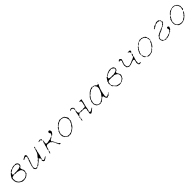

<svg xmlns="http://www.w3.org/2000/svg" viewBox="687 -2539 4642 4642"><g transform="rotate(-45 3008.5 -218.0)"><path d="M454 -435Q462 -439 464 -439.5Q466 -440 472 -433.5Q478 -427 485 -427Q492 -427 501 -421Q508 -416 515.5 -407Q523 -398 524 -393Q525 -388 529 -384.5Q533 -381 534 -361Q534 -344 532.5 -338Q531 -332 522 -318Q516 -308 507 -303Q486 -291 483 -281Q478 -263 485 -251Q489 -241 493 -222Q494 -218 499 -212Q504 -206 504 -201.5Q504 -197 509 -193L513 -188V-171Q512 -140 507 -134.5Q502 -129 501 -111Q501 -100 500.5 -95Q500 -90 499 -87Q499 -78 489 -78Q480 -78 480 -71Q480 -68 468.5 -57.5Q457 -47 452 -45Q446 -43 437 -35Q417 -17 395 -17Q387 -17 382.5 -15.5Q378 -14 372.5 -14Q367 -14 363 -12Q359 -10 333 -7Q324 -6 321 -9Q316 -15 308 -10Q304 -7 297.5 -9Q291 -11 288 -14Q281 -21 269 -22Q260 -23 255.5 -29.5Q251 -36 244 -38Q239 -40 230 -45.5Q221 -51 221 -53Q221 -54 215.5 -56.5Q210 -59 206.5 -65.5Q203 -72 199.5 -74.5Q196 -77 194 -81.5Q192 -86 186 -90Q180 -94 179 -99Q178 -104 173 -109.5Q168 -115 168 -122.5Q168 -130 165 -133.5Q162 -137 158.5 -147.5Q155 -158 157 -164.5Q159 -171 157 -176Q155 -181 155 -186Q155 -191 152.5 -196Q150 -201 153.5 -206Q157 -211 156 -230V-249L161 -256Q166 -263 166 -265Q166 -268 170 -276Q174 -284 176 -286Q179 -288 185.5 -301Q192 -314 203 -325.5Q214 -337 218 -339.5Q222 -342 229 -353Q236 -363 240.5 -365Q245 -367 253 -364Q255 -363 255.5 -363.5Q256 -364 255 -366Q253 -369 258 -379Q265 -393 278 -395Q286 -395 291 -401Q300 -410 320 -409L330 -408L334 -415Q338 -421 340.5 -421Q343 -421 352.5 -425Q362 -429 367.5 -427Q373 -425 378.5 -430.5Q384 -436 397 -436Q428 -437 435 -433Q442 -428 454 -435ZM302 -382Q296 -372 283 -370Q276 -369 269.5 -365Q263 -361 260.5 -361Q258 -361 258 -359Q258 -357 251.5 -350.5Q245 -344 246 -337Q247 -330 240 -316Q233 -302 234 -300Q235 -298 246.5 -292.5Q258 -287 275 -286Q292 -285 297 -288Q301 -290 308 -290.5Q315 -291 360 -290Q386 -290 394 -293Q406 -298 415 -294Q419 -293 429.5 -294.5Q440 -296 444 -298Q447 -300 455 -301.5Q463 -303 468 -307Q473 -311 478 -312Q494 -315 497 -317Q506 -322 509 -340Q511 -349 510.5 -363Q510 -377 508 -382Q506 -387 501 -389.5Q496 -392 488 -399Q472 -413 467 -410Q466 -409 460 -413Q454 -417 443.5 -418Q433 -419 429 -420Q425 -421 420.5 -418Q416 -415 408 -417Q400 -419 393.5 -415Q387 -411 378 -412Q369 -413 362.5 -408.5Q356 -404 343 -403.5Q330 -403 326.5 -399.5Q323 -396 314.5 -392Q306 -388 302 -382ZM353 -278Q352 -280 350 -280Q349 -280 348 -278Q347 -276 349 -275Q350 -273 352 -274.5Q354 -276 353 -278ZM287 -271Q282 -276 275 -276Q268 -276 262.5 -273.5Q257 -271 251.5 -272Q246 -273 236 -268.5Q226 -264 220 -264Q209 -264 200.5 -261.5Q192 -259 192 -255Q192 -253 187.5 -247.5Q183 -242 182.5 -239Q182 -236 178 -228Q171 -214 176 -201Q182 -187 177 -174Q174 -168 177.5 -161Q181 -154 181 -150.5Q181 -147 184 -140Q187 -133 189 -124.5Q191 -116 200.5 -104Q210 -92 212 -87Q214 -82 219.5 -77.5Q225 -73 237 -63Q261 -45 267 -45Q272 -45 275 -42Q283 -35 323 -33Q338 -32 346.5 -30Q355 -28 358.5 -30Q362 -32 366.5 -30.5Q371 -29 384.5 -33.5Q398 -38 401.5 -38Q405 -38 420.5 -46Q436 -54 443.5 -62.5Q451 -71 457 -73Q462 -75 467 -79.5Q472 -84 472 -87Q472 -90 475 -94Q478 -98 478.5 -102Q479 -106 486 -111Q492 -116 493 -118Q494 -120 492 -124Q486 -137 491 -147Q494 -153 492 -157Q490 -161 489 -176Q488 -185 487 -189.5Q486 -194 484 -197.5Q482 -201 477 -207Q470 -214 470 -218Q470 -222 464.5 -226Q459 -230 459 -233Q459 -239 442 -242Q433 -243 429 -247Q425 -251 418.5 -251.5Q412 -252 402.5 -255.5Q393 -259 381 -260Q369 -261 365.5 -265Q362 -269 358 -267Q355 -266 339 -266Q323 -266 321 -267Q319 -268 310 -266Q296 -262 287 -271Z M1004 -41Q1007 -27 1011 -23.5Q1015 -20 1027 -18Q1038 -17 1041.5 -21Q1045 -25 1050.5 -25Q1056 -25 1062.5 -31.5Q1069 -38 1074 -39Q1079 -40 1082.5 -44.5Q1086 -49 1089 -49.5Q1092 -50 1095 -52Q1100 -56 1107 -53Q1114 -50 1113 -45Q1112 -41 1109.5 -41Q1107 -41 1097.5 -36Q1088 -31 1082 -23Q1076 -15 1071 -12Q1066 -9 1061 -12Q1057 -16 1055 -15Q1053 -14 1054 -10Q1058 -1 1045 4Q1039 7 1034 9.5Q1029 12 1024 9Q1019 6 1007 4Q999 2 997 0.5Q995 -1 991 -8Q978 -33 981 -41Q982 -44 981 -49.5Q980 -55 983.5 -58.5Q987 -62 988 -62Q989 -62 995.5 -56.5Q1002 -51 1004 -41ZM1070 -318Q1067 -294 1061 -287Q1055 -281 1055 -265Q1054 -237 1050 -232Q1043 -223 1038 -176Q1037 -162 1033 -156.5Q1029 -151 1025.5 -138Q1022 -125 1018 -115Q1014 -105 1014 -102Q1014 -99 1012.5 -95.5Q1011 -92 1009 -83Q1008 -74 1005 -70.5Q1002 -67 997 -67Q991 -68 989.5 -72.5Q988 -77 992 -82Q997 -88 993 -92Q990 -95 987.5 -104Q985 -113 978 -116Q967 -122 963 -131Q960 -137 958.5 -137Q957 -137 955 -131Q953 -125 947 -120.5Q941 -116 937 -108Q929 -94 924 -94Q920 -94 919 -91Q918 -88 914.5 -86Q911 -84 899 -73Q891 -65 888 -63Q885 -61 879 -61L869 -60L870 -54Q870 -48 863.5 -40.5Q857 -33 850 -32Q843 -30 839 -26Q826 -10 818 -11Q812 -11 807.5 -9Q803 -7 800 -9Q796 -12 797 -16.5Q798 -21 804 -21Q813 -21 813 -28Q813 -32 815.5 -35Q818 -38 821 -38Q836 -38 844 -51Q849 -59 859 -61Q864 -62 864 -65Q864 -68 868.5 -71.5Q873 -75 877 -75Q882 -75 888 -79.5Q894 -84 895 -89Q896 -95 897 -99.5Q898 -104 904.5 -108.5Q911 -113 919.5 -121Q928 -129 931.5 -129Q935 -129 938.5 -132Q942 -135 942 -137Q942 -140 947 -145.5Q952 -151 952 -155.5Q952 -160 959.5 -167.5Q967 -175 970.5 -181Q974 -187 979 -190.5Q984 -194 986 -198.5Q988 -203 995 -208Q1002 -213 1007.5 -223.5Q1013 -234 1017 -238.5Q1021 -243 1021 -249Q1021 -261 1029 -261Q1036 -261 1034 -271Q1033 -278 1035.5 -281.5Q1038 -285 1039 -291Q1040 -297 1045 -307Q1050 -317 1050 -324Q1050 -331 1055.5 -338Q1061 -345 1064 -350Q1067 -355 1068 -355Q1069 -355 1072 -348.5Q1075 -342 1073.5 -337Q1072 -332 1070 -318ZM1089 -403Q1092 -402 1089.5 -395Q1087 -388 1086 -377.5Q1085 -367 1083 -363.5Q1081 -360 1082 -359L1075 -357Q1068 -357 1066 -359.5Q1064 -362 1064 -370Q1064 -378 1068.5 -387.5Q1073 -397 1073 -400Q1073 -403 1074.5 -404Q1076 -405 1081.5 -404.5Q1087 -404 1089 -403ZM773 -419Q779 -424 785 -417Q788 -414 794.5 -409.5Q801 -405 802 -399Q803 -393 806 -387Q812 -376 807 -371Q804 -368 802 -352.5Q800 -337 797.5 -326.5Q795 -316 794 -308.5Q793 -301 787 -292Q777 -277 779 -263Q779 -256 775 -250Q771 -244 767 -230Q763 -216 759.5 -211.5Q756 -207 754.5 -199Q753 -191 750 -187Q747 -183 747.5 -175Q748 -167 743.5 -161.5Q739 -156 739 -154Q739 -152 735 -148.5Q731 -145 731 -134.5Q731 -124 729 -120.5Q727 -117 726 -108Q725 -99 721 -94Q717 -88 720 -79Q722 -73 718 -62Q716 -59 721.5 -52Q727 -45 730.5 -33.5Q734 -22 742 -17Q756 -8 770 -15Q780 -20 785 -11Q788 -4 786.5 0.5Q785 5 779 5Q775 5 770 8.5Q765 12 755 9Q729 2 716 -9Q714 -11 710 -23Q706 -35 702.5 -37Q699 -39 697.5 -45Q696 -51 700 -68.5Q704 -86 708 -90Q713 -96 708 -106Q707 -108 708.5 -112.5Q710 -117 710 -123Q710 -137 719 -143Q723 -147 722 -150Q718 -157 723 -161Q726 -164 726 -172Q726 -180 730 -185Q734 -190 733 -194Q731 -203 739 -213Q744 -219 743 -223.5Q742 -228 745.5 -232.5Q749 -237 749 -245Q749 -253 752.5 -262Q756 -271 761 -272.5Q766 -274 766 -277.5Q766 -281 768.5 -285Q771 -289 771 -298Q771 -321 779 -326Q788 -330 786 -340Q784 -346 785 -348Q786 -350 783.5 -356Q781 -362 781 -369Q781 -376 778 -378.5Q775 -381 770 -379Q765 -377 758 -381Q749 -385 741 -381Q735 -377 731 -377Q727 -377 721 -370.5Q715 -364 712 -365Q709 -366 706 -362Q704 -359 695.5 -356Q687 -353 683 -354Q677 -356 684 -370Q687 -377 689 -379Q691 -381 697 -383Q706 -386 708.5 -388Q711 -390 714 -390Q717 -390 719 -394Q721 -395 724.5 -397.5Q728 -400 732 -402.5Q736 -405 740.5 -407Q745 -409 747 -409Q769 -415 773 -419Z M1252 -77Q1254 -83 1255.5 -84.5Q1257 -86 1260 -86Q1268 -86 1270.5 -77.5Q1273 -69 1267 -64Q1257 -54 1257 -44Q1257 -40 1255.5 -36.5Q1254 -33 1253 -28Q1251 -19 1242 -22Q1234 -25 1237 -37Q1238 -44 1240 -46Q1248 -59 1248 -65Q1248 -68 1252 -77ZM1335 -371Q1341 -378 1344 -372Q1347 -362 1341 -349Q1337 -340 1339 -334Q1344 -323 1338 -314Q1335 -308 1335 -288Q1334 -271 1336 -265Q1338 -259 1345 -256Q1350 -255 1354 -251Q1358 -247 1360.5 -249Q1363 -251 1369 -249Q1375 -247 1380.5 -249Q1386 -251 1391.5 -251Q1397 -251 1404 -254.5Q1411 -258 1420 -256Q1433 -255 1446 -264Q1451 -267 1461.5 -266Q1472 -265 1478 -263Q1483 -262 1485 -263Q1487 -264 1493 -270Q1502 -279 1508.5 -278Q1515 -277 1522 -283Q1533 -292 1537 -293Q1541 -294 1545 -289Q1546 -287 1545.5 -283.5Q1545 -280 1541.5 -276.5Q1538 -273 1534 -271Q1527 -267 1523 -262Q1519 -257 1511 -256Q1503 -255 1500.5 -253Q1498 -251 1494 -250Q1489 -248 1480 -231Q1478 -225 1473 -223Q1469 -221 1468.5 -218.5Q1468 -216 1471 -207Q1472 -203 1473 -201Q1474 -199 1475 -198Q1476 -197 1480 -197Q1486 -195 1493 -183.5Q1500 -172 1500 -168Q1500 -161 1508 -157Q1511 -155 1512 -146Q1514 -132 1520 -126Q1523 -124 1524 -118.5Q1525 -113 1529.5 -107Q1534 -101 1534 -99Q1534 -97 1541 -90Q1548 -83 1548 -76.5Q1548 -70 1552 -63Q1555 -57 1560.5 -51.5Q1566 -46 1569 -46Q1572 -46 1578 -41.5Q1584 -37 1586 -33Q1588 -27 1590.5 -25Q1593 -23 1594 -17.5Q1595 -12 1593 -11Q1591 -10 1581.5 -9Q1572 -8 1563 -13Q1549 -22 1543 -45Q1540 -55 1537 -58Q1534 -61 1529 -71.5Q1524 -82 1524 -85Q1524 -88 1520 -93Q1516 -98 1514 -112Q1513 -119 1509 -124.5Q1505 -130 1505 -132Q1505 -134 1498.5 -140.5Q1492 -147 1492 -150Q1492 -153 1489 -157Q1486 -161 1484.5 -166.5Q1483 -172 1473.5 -177.5Q1464 -183 1461 -184Q1458 -185 1451 -196Q1449 -200 1447.5 -201.5Q1446 -203 1443.5 -205Q1441 -207 1438.5 -208Q1436 -209 1430 -212Q1415 -218 1410 -216Q1405 -214 1400.5 -217.5Q1396 -221 1376 -220.5Q1356 -220 1350.5 -222Q1345 -224 1334 -219Q1325 -214 1316 -206.5Q1307 -199 1307 -196Q1307 -193 1300.5 -180Q1294 -167 1292 -157Q1289 -130 1272 -107Q1263 -94 1258 -99Q1257 -100 1259.5 -105.5Q1262 -111 1262 -120Q1261 -130 1268 -141Q1272 -146 1271 -154Q1270 -162 1274.5 -172.5Q1279 -183 1280.5 -184Q1282 -185 1281.5 -191.5Q1281 -198 1284 -205Q1293 -223 1291 -234Q1290 -239 1297.5 -254.5Q1305 -270 1306.5 -277.5Q1308 -285 1311 -288Q1316 -294 1312 -298Q1308 -301 1308 -303Q1308 -310 1319 -321Q1326 -330 1325 -342Q1324 -350 1328 -352Q1334 -355 1333 -362Q1332 -367 1335 -371ZM1227.5 -395Q1225 -395 1225 -396.5Q1225 -398 1227.5 -398Q1230 -398 1230 -396.5Q1230 -395 1227.5 -395ZM1589 -429Q1594 -432 1603 -432Q1612 -432 1618 -430Q1621 -428 1625 -424.5Q1629 -421 1632 -417Q1635 -413 1635 -410Q1635 -407 1639.5 -397.5Q1644 -388 1642.5 -384Q1641 -380 1642 -371.5Q1643 -363 1636.5 -356Q1630 -349 1625 -338.5Q1620 -328 1617 -326.5Q1614 -325 1611 -319Q1608 -313 1600 -308Q1592 -303 1588.5 -298Q1585 -293 1578 -293Q1571 -293 1567 -289Q1560 -283 1555 -287Q1552 -289 1555.5 -292.5Q1559 -296 1565 -299Q1579 -305 1579 -315Q1579 -318 1583 -324Q1595 -340 1596 -347.5Q1597 -355 1589 -363Q1583 -369 1577.5 -379Q1572 -389 1572 -395Q1572 -412 1581 -422Q1584 -426 1589 -429ZM1295 -435Q1302 -435 1310 -427Q1314 -422 1322 -421Q1335 -419 1339 -408Q1341 -402 1336.5 -393.5Q1332 -385 1329 -385Q1322 -382 1317 -393Q1315 -398 1310.5 -400.5Q1306 -403 1303 -409Q1298 -421 1293 -415Q1290 -413 1279.5 -410Q1269 -407 1264 -408Q1260 -408 1251 -408Q1244 -409 1241.5 -410.5Q1239 -412 1240 -415Q1240 -418 1250 -421.5Q1260 -425 1263 -427.5Q1266 -430 1271 -428Q1276 -426 1284.5 -430.5Q1293 -435 1295 -435Z M1982 -436Q1993 -440 1997 -434Q2000 -430 2010 -430Q2020 -430 2025 -432.5Q2030 -435 2037 -431Q2044 -427 2049.5 -427Q2055 -427 2064 -424.5Q2073 -422 2076 -422Q2079 -422 2081 -416Q2084 -410 2085.5 -410Q2087 -410 2098 -412Q2103 -413 2109 -407Q2115 -401 2116.5 -395Q2118 -389 2123 -385Q2125 -384 2127 -381.5Q2129 -379 2130.5 -376.5Q2132 -374 2133 -371.5Q2134 -369 2134 -368Q2134 -366 2141.5 -359Q2149 -352 2150.5 -346.5Q2152 -341 2154 -339Q2156 -337 2157 -332Q2158 -327 2161.5 -321Q2165 -315 2162.5 -306.5Q2160 -298 2160 -293Q2160 -279 2157 -273Q2155 -269 2156 -258Q2158 -223 2154 -221Q2147 -216 2147 -208Q2147 -200 2132 -183Q2128 -178 2122.5 -167Q2117 -156 2112.5 -153Q2108 -150 2108 -144Q2108 -133 2094 -118Q2084 -108 2084 -105Q2084 -102 2076.5 -94.5Q2069 -87 2062 -82Q2056 -78 2053.5 -74Q2051 -70 2045.5 -68.5Q2040 -67 2040 -66Q2039 -62 2034.5 -58Q2030 -54 2028 -54Q2021 -54 2014 -44Q2012 -39 2005 -35Q1999 -31 1995 -28Q1991 -25 1983 -25Q1973 -25 1968 -17Q1966 -14 1958 -13Q1943 -11 1941 -3Q1940 -1 1933 3Q1926 7 1922 7Q1918 7 1913 2Q1909 -2 1907 -2.5Q1905 -3 1896 1Q1890 3 1880 2.5Q1870 2 1865 -1Q1861 -3 1853.5 0Q1846 3 1843 3Q1833 3 1831 -3Q1830 -5 1828 -13Q1827 -17 1826 -19Q1825 -21 1823 -21.5Q1821 -22 1817 -22Q1807 -22 1798 -32Q1791 -38 1788 -38Q1783 -38 1772 -50Q1761 -62 1761 -68Q1761 -70 1759 -75Q1757 -80 1755 -84.5Q1753 -89 1751.5 -90Q1750 -91 1748 -94.5Q1746 -98 1744.5 -102.5Q1743 -107 1743 -109Q1743 -114 1741 -119Q1738 -125 1739 -150.5Q1740 -176 1743 -189Q1746 -202 1747.5 -211.5Q1749 -221 1754.5 -226Q1760 -231 1759 -238Q1758 -242 1759.5 -248Q1761 -254 1764.5 -258Q1768 -262 1771 -262Q1773 -262 1775 -263.5Q1777 -265 1779 -267Q1781 -269 1782.5 -272Q1784 -275 1785 -277Q1791 -300 1798 -307Q1804 -312 1804 -315Q1804 -318 1809.5 -323.5Q1815 -329 1820 -335Q1831 -349 1838 -343Q1841 -341 1841.5 -335Q1842 -329 1836.5 -323Q1831 -317 1828 -310.5Q1825 -304 1814.5 -296.5Q1804 -289 1804 -285Q1804 -278 1793 -276Q1787 -275 1786 -273.5Q1785 -272 1787 -267Q1790 -262 1790 -258Q1790 -253 1785 -244Q1780 -235 1775 -231Q1770 -228 1769.5 -226Q1769 -224 1770 -218Q1771 -209 1767 -205Q1753 -190 1759 -165Q1761 -153 1759.5 -147.5Q1758 -142 1763.5 -132.5Q1769 -123 1768.5 -112Q1768 -101 1770.5 -90Q1773 -79 1780 -72.5Q1787 -66 1787 -63Q1787 -62 1789 -58.5Q1791 -55 1794.5 -51.5Q1798 -48 1801 -46Q1807 -43 1815 -39Q1823 -35 1830 -28L1837 -22L1850 -23Q1863 -24 1872.5 -19Q1882 -14 1889 -15.5Q1896 -17 1906 -17Q1916 -17 1920.5 -21Q1925 -25 1934.5 -25Q1944 -25 1953.5 -28.5Q1963 -32 1968.5 -33.5Q1974 -35 1978 -39Q1982 -43 1983.5 -43Q1985 -43 1991.5 -49.5Q1998 -56 2001.5 -56Q2005 -56 2010 -61Q2015 -66 2019 -68Q2034 -74 2041 -84Q2045 -89 2050 -92.5Q2055 -96 2055 -99.5Q2055 -103 2061 -112.5Q2067 -122 2072.5 -127Q2078 -132 2080 -139Q2082 -146 2087.5 -150Q2093 -154 2101 -161Q2109 -168 2108 -173Q2107 -178 2113 -191Q2118 -202 2120.5 -205.5Q2123 -209 2127 -210Q2134 -211 2134 -232Q2135 -241 2138 -245.5Q2141 -250 2139 -254Q2136 -260 2142 -267Q2152 -277 2140 -288Q2133 -294 2134.5 -302Q2136 -310 2134 -314Q2130 -321 2126 -340Q2124 -347 2121 -350Q2114 -355 2111 -370Q2109 -374 2104 -378.5Q2099 -383 2098 -386Q2097 -389 2090.5 -390.5Q2084 -392 2081 -396Q2077 -401 2062 -406.5Q2047 -412 2031 -414Q2021 -415 2015 -417.5Q2009 -420 1999 -416.5Q1989 -413 1976.5 -412Q1964 -411 1960 -407Q1952 -400 1942 -403L1935 -405L1928 -397Q1920 -389 1916 -388Q1912 -387 1907 -382Q1902 -377 1899 -377Q1895 -377 1885.5 -371.5Q1876 -366 1875 -363Q1873 -359 1866.5 -356.5Q1860 -354 1861 -350Q1862 -347 1860 -342Q1858 -337 1854 -336Q1851 -335 1847 -338Q1843 -341 1845.5 -345.5Q1848 -350 1852 -352Q1857 -354 1853 -361Q1850 -366 1853.5 -370Q1857 -374 1864 -376Q1877 -379 1881 -390Q1883 -395 1889 -397.5Q1895 -400 1903.5 -406Q1912 -412 1922 -412Q1929 -411 1930.5 -412Q1932 -413 1934 -416Q1938 -426 1954 -429Q1963 -430 1982 -436Z M2357 -99Q2364 -105 2369 -99Q2372 -96 2371 -91Q2367 -75 2363 -43Q2362 -36 2356 -32.5Q2350 -29 2348 -31Q2345 -34 2347 -58Q2348 -74 2352 -79.5Q2356 -85 2355 -87Q2349 -92 2357 -99ZM2362 -144Q2367 -150 2377 -141Q2384 -135 2382 -130Q2380 -125 2374 -120Q2368 -115 2363.5 -115Q2359 -115 2358 -118Q2355 -123 2356.5 -131Q2358 -139 2362 -144ZM2407 -321Q2415 -329 2415 -325Q2415 -324 2416 -307.5Q2417 -291 2414 -289Q2409 -284 2412 -263Q2415 -242 2421 -235Q2424 -231 2437 -225Q2450 -219 2451 -217.5Q2452 -216 2450 -211Q2447 -198 2433 -203Q2423 -206 2423 -201Q2423 -198 2416.5 -193.5Q2410 -189 2404 -187Q2390 -183 2390 -173Q2390 -157 2384 -154Q2381 -153 2376 -155.5Q2371 -158 2369.5 -161Q2368 -164 2369.5 -172Q2371 -180 2374 -184Q2376 -187 2375.5 -197.5Q2375 -208 2379 -214Q2388 -227 2383 -235Q2382 -236 2384 -241.5Q2386 -247 2385 -254.5Q2384 -262 2387.5 -267.5Q2391 -273 2391 -280Q2391 -287 2394 -291Q2399 -298 2396 -307Q2394 -311 2398 -314Q2402 -317 2407 -321ZM2694 -410Q2703 -412 2704.5 -402Q2706 -392 2696 -380Q2692 -376 2691 -360Q2689 -323 2679 -304Q2676 -298 2676 -292.5Q2676 -287 2672 -282.5Q2668 -278 2670 -273.5Q2672 -269 2669.5 -261Q2667 -253 2665.5 -248Q2664 -243 2660 -237.5Q2656 -232 2657.5 -225.5Q2659 -219 2655.5 -211.5Q2652 -204 2652 -197.5Q2652 -191 2650 -189Q2648 -186 2644 -145Q2642 -127 2639 -124Q2633 -117 2633 -103Q2633 -96 2629 -91Q2625 -86 2625 -84Q2625 -82 2621 -78Q2614 -72 2620 -69Q2623 -67 2629 -57Q2634 -47 2637 -45Q2640 -43 2644.5 -46.5Q2649 -50 2656 -50Q2673 -51 2688 -67Q2692 -72 2699 -71Q2704 -70 2705.5 -71Q2707 -72 2710 -77Q2717 -88 2725 -87Q2730 -86 2732 -89Q2736 -96 2741 -91Q2746 -86 2737 -81Q2731 -77 2727.5 -71.5Q2724 -66 2719.5 -65Q2715 -64 2711 -58Q2707 -52 2702 -50Q2693 -48 2689 -40Q2686 -33 2682 -33Q2678 -33 2673 -26.5Q2668 -20 2661 -17.5Q2654 -15 2652 -12.5Q2650 -10 2645.5 -9Q2641 -8 2635 -4.5Q2629 -1 2625.5 -1Q2622 -1 2612 -11L2601 -22V-35Q2601 -49 2601 -52Q2601 -55 2605.5 -59.5Q2610 -64 2609 -71Q2608 -85 2611 -97Q2613 -108 2612.5 -119.5Q2612 -131 2615 -134Q2618 -137 2620.5 -137Q2623 -137 2624.5 -140.5Q2626 -144 2622 -151.5Q2618 -159 2620 -165Q2626 -181 2599 -194Q2590 -199 2577.5 -199Q2565 -199 2559 -201Q2553 -203 2539 -202Q2525 -201 2517 -202Q2504 -204 2479 -200Q2475 -200 2473 -200Q2471 -200 2469 -201Q2467 -202 2465.5 -204Q2464 -206 2461 -210Q2455 -218 2456 -221Q2460 -227 2474 -221L2482 -217L2493 -221Q2504 -226 2505 -226Q2510 -227 2533 -218Q2546 -213 2558 -218Q2576 -226 2582 -224Q2587 -222 2593 -222Q2599 -222 2604.5 -219.5Q2610 -217 2615 -220.5Q2620 -224 2621 -224Q2622 -224 2627.5 -227.5Q2633 -231 2637 -233.5Q2641 -236 2642.5 -241.5Q2644 -247 2646.5 -253Q2649 -259 2647 -264Q2644 -275 2649 -282Q2650 -283 2651.5 -286.5Q2653 -290 2654 -293.5Q2655 -297 2655.5 -300Q2656 -303 2656 -304Q2655 -307 2658.5 -314Q2662 -321 2662.5 -338.5Q2663 -356 2665 -360Q2670 -367 2662 -376Q2657 -382 2656 -387Q2655 -391 2654 -391.5Q2653 -392 2647 -391Q2636 -390 2630.5 -394.5Q2625 -399 2628 -405Q2633 -416 2658 -414Q2670 -413 2673.5 -414.5Q2677 -416 2677.5 -416Q2678 -416 2683 -412.5Q2688 -409 2694 -410ZM2387 -430Q2390 -427 2398.5 -423Q2407 -419 2409 -413.5Q2411 -408 2420 -399L2430 -391L2429 -381Q2428 -371 2425.5 -364.5Q2423 -358 2424 -351Q2425 -344 2421.5 -341.5Q2418 -339 2418 -334L2417 -336Q2416 -341 2410 -347Q2402 -355 2406 -369Q2408 -375 2406.5 -378Q2405 -381 2405 -388Q2405 -392 2404 -393Q2403 -394 2400 -395Q2395 -395 2388.5 -401.5Q2382 -408 2375 -409Q2368 -410 2364 -412Q2356 -416 2349 -410Q2345 -406 2337.5 -405.5Q2330 -405 2325 -400Q2317 -390 2314 -398Q2312 -403 2317 -405Q2321 -406 2321 -411Q2321 -416 2327 -419Q2333 -422 2334.5 -424.5Q2336 -427 2343 -428.5Q2350 -430 2355 -432.5Q2360 -435 2372 -434Q2384 -433 2387 -430Z M3260 -415Q3263 -423 3268 -415Q3270 -413 3268.5 -410Q3267 -407 3263 -406Q3260 -406 3259 -408.5Q3258 -411 3260 -415ZM3101 -435Q3101 -427 3099.5 -425.5Q3098 -424 3090 -424Q3084 -424 3081.5 -420.5Q3079 -417 3074 -417Q3069 -417 3055 -412.5Q3041 -408 3035 -410L3029 -411L3022 -403Q3016 -396 3005 -388.5Q2994 -381 2990 -381Q2987 -381 2982 -375.5Q2977 -370 2970 -369Q2965 -369 2964 -368Q2963 -367 2963 -363Q2963 -359 2961.5 -356Q2960 -353 2957.5 -351.5Q2955 -350 2952 -350Q2948 -350 2945 -345Q2940 -336 2927 -333Q2920 -332 2919.5 -330.5Q2919 -329 2917.5 -321Q2916 -313 2910 -308Q2904 -303 2901.5 -297.5Q2899 -292 2892.5 -287Q2886 -282 2885 -275Q2884 -268 2876.5 -261Q2869 -254 2868 -247.5Q2867 -241 2862.5 -235.5Q2858 -230 2859 -222Q2860 -214 2854 -201.5Q2848 -189 2850 -185.5Q2852 -182 2847.5 -172.5Q2843 -163 2844 -159Q2845 -155 2843 -149Q2841 -144 2841.5 -134.5Q2842 -125 2844 -121Q2847 -118 2847 -113Q2847 -101 2859 -87Q2865 -81 2864 -76.5Q2863 -72 2871 -64.5Q2879 -57 2880.5 -57Q2882 -57 2885 -52Q2888 -47 2898 -39L2907 -32L2921 -33Q2935 -34 2941.5 -31Q2948 -28 2958.5 -30Q2969 -32 2975 -30Q2981 -28 2984 -29Q2987 -30 2988 -38Q2989 -41 2995 -45Q3001 -49 3006 -50Q3022 -53 3026 -57Q3030 -60 3036 -62.5Q3042 -65 3044 -69Q3054 -83 3062 -83Q3075 -83 3079 -92Q3080 -97 3082 -104.5Q3084 -112 3090 -114Q3099 -118 3102 -131Q3104 -136 3110 -140Q3119 -147 3132 -168Q3136 -175 3140 -180Q3149 -191 3149 -204Q3149 -208 3154 -213.5Q3159 -219 3162 -226Q3165 -233 3167 -234Q3169 -235 3169 -240.5Q3169 -246 3171 -251Q3173 -256 3175.5 -265.5Q3178 -275 3183 -282.5Q3188 -290 3187 -294.5Q3186 -299 3188.5 -304Q3191 -309 3188.5 -323.5Q3186 -338 3188 -346Q3191 -361 3184 -361Q3180 -361 3178.5 -364Q3177 -367 3179 -371Q3181 -375 3174.5 -383.5Q3168 -392 3165 -393Q3163 -394 3159.5 -400Q3156 -406 3156 -411Q3156 -414 3149 -414Q3142 -414 3133.5 -418Q3125 -422 3120 -422Q3111 -422 3113 -434Q3115 -445 3121 -445Q3122 -445 3128.5 -439Q3135 -433 3141 -432Q3151 -429 3154 -423Q3156 -419 3160 -421Q3171 -425 3176 -415Q3184 -402 3193 -397Q3198 -395 3204.5 -389Q3211 -383 3219 -384.5Q3227 -386 3235 -386.5Q3243 -387 3247 -392Q3251 -397 3252.5 -396Q3254 -395 3252 -388.5Q3250 -382 3251 -380.5Q3252 -379 3249.5 -367Q3247 -355 3241 -351Q3229 -343 3227 -323Q3226 -317 3223 -314Q3220 -311 3217.5 -304Q3215 -297 3216 -294Q3217 -290 3209 -280Q3198 -264 3197 -244Q3197 -239 3193.5 -231Q3190 -223 3188.5 -217.5Q3187 -212 3184 -206.5Q3181 -201 3181 -184.5Q3181 -168 3177 -164Q3170 -157 3170 -137Q3170 -123 3167.5 -115.5Q3165 -108 3167 -103.5Q3169 -99 3165 -93Q3159 -83 3159 -69Q3159 -66 3160 -55Q3161 -47 3162 -45.5Q3163 -44 3167 -41Q3173 -38 3177 -29Q3181 -22 3183 -21.5Q3185 -21 3197 -24Q3214 -29 3224 -38Q3233 -46 3242 -46Q3253 -46 3261 -62Q3266 -72 3273.5 -72Q3281 -72 3281 -62Q3281 -55 3270 -54Q3263 -53 3259 -47.5Q3255 -42 3255 -41Q3255 -38 3241.5 -23Q3228 -8 3224 -7Q3222 -6 3217 -9Q3212 -11 3209.5 -10.5Q3207 -10 3201 -4Q3193 3 3191 4Q3181 7 3161 -6Q3149 -14 3147 -17Q3145 -20 3145 -29Q3145 -39 3140 -44Q3135 -49 3135 -54.5Q3135 -60 3131 -66Q3127 -72 3128 -76Q3130 -84 3129.5 -87Q3129 -90 3125 -93Q3119 -96 3107 -94.5Q3095 -93 3086 -84Q3077 -75 3070 -71Q3058 -66 3058 -59Q3058 -56 3054 -55Q3047 -53 3039.5 -48Q3032 -43 3030 -39Q3023 -25 3015 -25Q3011 -25 3004.5 -22.5Q2998 -20 2992.5 -20Q2987 -20 2983 -18Q2974 -12 2954 -10Q2941 -9 2936 -13Q2931 -17 2922 -17Q2905 -17 2896 -24Q2891 -29 2885 -30Q2879 -31 2876 -37Q2873 -43 2867 -44Q2860 -45 2855 -50.5Q2850 -56 2850 -62Q2850 -68 2845 -71Q2837 -75 2837 -90Q2837 -94 2833 -97Q2829 -100 2825 -116Q2820 -138 2827 -152Q2831 -159 2829.5 -162.5Q2828 -166 2826.5 -175.5Q2825 -185 2830.5 -200Q2836 -215 2838 -219Q2840 -223 2843.5 -229Q2847 -235 2851 -235Q2856 -235 2856 -238.5Q2856 -242 2851 -244Q2839 -247 2854 -258Q2863 -265 2863 -272Q2863 -276 2868.5 -286Q2874 -296 2877 -298Q2879 -299 2882 -306Q2885 -313 2893 -317Q2901 -321 2904.5 -326.5Q2908 -332 2918.5 -341.5Q2929 -351 2929 -353Q2929 -355 2940 -364Q2951 -373 2954 -378.5Q2957 -384 2959.5 -384Q2962 -384 2968 -391Q2974 -398 2988.5 -405.5Q3003 -413 3005 -413Q3007 -413 3012 -419Q3017 -425 3023 -425Q3034 -425 3041 -432Q3044 -435 3051 -435Q3067 -435 3078 -441Q3082 -443 3089 -444.5Q3096 -446 3096 -446Q3096 -446 3098.5 -445Q3101 -444 3101 -435Z M3674 -436Q3685 -441 3704 -435Q3714 -433 3725 -436Q3739 -439 3744 -432Q3746 -429 3755.5 -430Q3765 -431 3774 -425Q3783 -419 3785.5 -415Q3788 -411 3794 -410Q3802 -409 3806.5 -402.5Q3811 -396 3808 -390Q3804 -381 3815 -373Q3820 -369 3819 -365Q3818 -361 3815.5 -348Q3813 -335 3812 -331.5Q3811 -328 3805 -321Q3799 -314 3793 -306Q3789 -299 3787.5 -298Q3786 -297 3780 -298Q3769 -300 3765 -291Q3763 -285 3758 -279.5Q3753 -274 3752 -270Q3749 -259 3763 -241Q3770 -231 3770 -227.5Q3770 -224 3775 -218Q3786 -206 3786 -198Q3786 -195 3789 -191Q3792 -187 3792 -184Q3792 -181 3796.5 -173Q3801 -165 3798.5 -156Q3796 -147 3796 -141Q3796 -135 3792 -130.5Q3788 -126 3789 -121Q3790 -116 3786 -112.5Q3782 -109 3778 -100Q3774 -91 3771 -89Q3768 -87 3768 -80Q3768 -73 3760 -67Q3752 -61 3747 -56Q3742 -51 3731 -48Q3724 -46 3722.5 -45Q3721 -44 3721 -41Q3721 -36 3708.5 -27.5Q3696 -19 3692 -19Q3687 -19 3683 -31Q3682 -33 3683 -35Q3684 -37 3685.5 -38.5Q3687 -40 3689 -40.5Q3691 -41 3694 -41Q3700 -41 3705 -46.5Q3710 -52 3714 -54Q3719 -57 3728 -64Q3737 -71 3744 -77.5Q3751 -84 3751 -85.5Q3751 -87 3755 -92Q3759 -97 3762 -106Q3765 -115 3768.5 -120.5Q3772 -126 3773 -141Q3774 -156 3776 -163.5Q3778 -171 3775 -178.5Q3772 -186 3772 -187.5Q3772 -189 3768.5 -195.5Q3765 -202 3764 -206.5Q3763 -211 3760 -214Q3757 -217 3748.5 -225Q3740 -233 3735.5 -234Q3731 -235 3724.5 -243Q3718 -251 3711 -251Q3696 -251 3683 -263Q3679 -267 3674.5 -264.5Q3670 -262 3664 -264Q3658 -266 3651 -262.5Q3644 -259 3637 -261.5Q3630 -264 3624 -263Q3618 -262 3614 -264.5Q3610 -267 3598.5 -267Q3587 -267 3546 -267Q3505 -267 3497 -265Q3477 -261 3462 -239Q3458 -234 3459 -216.5Q3460 -199 3456 -194Q3448 -185 3454 -174Q3458 -166 3455 -163Q3443 -149 3455 -146Q3462 -145 3468 -128Q3473 -117 3476.5 -111Q3480 -105 3482.5 -100.5Q3485 -96 3493 -88Q3501 -80 3501 -78Q3501 -76 3506.5 -74Q3512 -72 3517 -66Q3522 -60 3524.5 -57.5Q3527 -55 3531 -50.5Q3535 -46 3541 -46Q3554 -46 3575 -37Q3582 -33 3592 -33Q3602 -33 3605.5 -30.5Q3609 -28 3626 -27Q3650 -25 3660 -27Q3669 -29 3672 -26Q3679 -20 3670 -14Q3666 -10 3644 -10Q3622 -10 3619 -8Q3610 1 3598 -9Q3593 -14 3588.5 -11.5Q3584 -9 3577.5 -12.5Q3571 -16 3562.5 -16Q3554 -16 3545.5 -20.5Q3537 -25 3531 -27Q3527 -28 3525.5 -29Q3524 -30 3523.5 -32Q3523 -34 3523 -39Q3523 -46 3520.5 -48.5Q3518 -51 3512 -50Q3508 -49 3506.5 -50Q3505 -51 3501 -57Q3496 -65 3496 -68.5Q3496 -72 3489.5 -75.5Q3483 -79 3482 -83Q3481 -93 3470 -93Q3466 -93 3462 -96.5Q3458 -100 3458 -104Q3458 -110 3452 -113Q3449 -115 3447.5 -122Q3446 -129 3444 -135Q3442 -141 3444 -147Q3446 -153 3442 -160.5Q3438 -168 3439 -174Q3443 -189 3436 -199Q3434 -203 3435 -216Q3438 -240 3450 -245Q3457 -247 3450 -253Q3444 -259 3449 -267Q3452 -270 3454 -275.5Q3456 -281 3461.5 -285Q3467 -289 3469 -296Q3471 -303 3476.5 -308.5Q3482 -314 3482 -318Q3482 -323 3492 -330Q3496 -333 3498 -340Q3502 -354 3517 -360Q3522 -362 3527 -360Q3532 -358 3537.5 -364Q3543 -370 3543 -375Q3543 -380 3549 -385Q3559 -393 3572 -393Q3587 -393 3589 -401Q3591 -409 3595 -409Q3598 -409 3603 -412Q3618 -421 3625 -421Q3631 -421 3637.5 -424.5Q3644 -428 3657 -431.5Q3670 -435 3674 -436ZM3740 -417Q3726 -426 3722 -422Q3717 -415 3700 -416Q3694 -416 3680 -413.5Q3666 -411 3662 -412Q3654 -416 3644 -407Q3637 -401 3634.5 -400.5Q3632 -400 3626 -402Q3620 -403 3616 -400.5Q3612 -398 3609.5 -398Q3607 -398 3603 -394Q3594 -382 3576 -382Q3568 -382 3566 -377Q3564 -373 3556.5 -367Q3549 -361 3546 -361Q3545 -361 3542.5 -360Q3540 -359 3538 -358Q3536 -357 3536 -356Q3536 -354 3533 -350Q3530 -346 3531 -341Q3532 -336 3525.5 -329.5Q3519 -323 3519 -319Q3519 -317 3520 -313.5Q3521 -310 3522.5 -307.5Q3524 -305 3525 -305Q3527 -305 3533 -299.5Q3539 -294 3547.5 -294Q3556 -294 3565.5 -290Q3575 -286 3581.5 -288Q3588 -290 3594.5 -286.5Q3601 -283 3605 -285.5Q3609 -288 3613 -288Q3617 -288 3621 -290Q3628 -294 3645 -288Q3658 -283 3663 -285.5Q3668 -288 3675.5 -287Q3683 -286 3692.5 -290.5Q3702 -295 3712 -294.5Q3722 -294 3727 -297Q3732 -300 3742 -301Q3752 -302 3756.5 -307Q3761 -312 3768 -312Q3775 -312 3776.5 -316.5Q3778 -321 3784.5 -327Q3791 -333 3793 -339Q3795 -345 3798 -347Q3804 -352 3797 -361Q3794 -366 3794 -374L3795 -381L3785 -386Q3776 -391 3768.5 -398.5Q3761 -406 3756 -407.5Q3751 -409 3740 -417ZM3588.5 -275Q3591 -275 3591 -276.5Q3591 -278 3589.5 -278Q3588 -278 3587 -276.5Q3586 -275 3588.5 -275Z M4344 -338Q4347 -341 4348 -337V-331Q4346 -328 4348 -323Q4354 -313 4345 -296Q4339 -285 4335.5 -281Q4332 -277 4329 -271Q4323 -259 4315 -266Q4310 -271 4316 -278Q4321 -283 4321 -295Q4321 -307 4326.5 -311.5Q4332 -316 4333 -322Q4333 -327 4334.5 -328Q4336 -329 4339.5 -329Q4343 -329 4343.5 -330Q4344 -331 4344 -333Q4343 -337 4344 -338ZM4318 -422Q4321 -424 4335.5 -423Q4350 -422 4359 -420Q4367 -419 4371 -413.5Q4375 -408 4374.5 -394.5Q4374 -381 4369.5 -376.5Q4365 -372 4365 -369Q4365 -366 4360 -361.5Q4355 -357 4352 -357Q4349 -357 4343.5 -363.5Q4338 -370 4337 -375Q4334 -389 4321 -403Q4316 -409 4314.5 -409.5Q4313 -410 4311 -408Q4308 -405 4303 -406Q4288 -410 4292 -417Q4296 -423 4308 -421Q4315 -420 4318 -422ZM4013 -441Q4028 -455 4039 -445Q4044 -440 4054 -435.5Q4064 -431 4069.5 -422.5Q4075 -414 4075 -403.5Q4075 -393 4070 -387Q4065 -381 4066 -376.5Q4067 -372 4064 -366.5Q4061 -361 4061 -357Q4061 -353 4053 -335Q4050 -329 4047.5 -319Q4045 -309 4040 -305Q4032 -297 4035 -291Q4039 -283 4033 -275Q4031 -273 4032.5 -245Q4034 -217 4038.5 -208.5Q4043 -200 4043 -197.5Q4043 -195 4049 -190.5Q4055 -186 4058.5 -182.5Q4062 -179 4072 -177.5Q4082 -176 4088 -172L4094 -168L4102 -171Q4109 -174 4121 -173Q4137 -172 4144 -180Q4146 -182 4152.5 -184Q4159 -186 4164 -188Q4169 -190 4173 -190Q4184 -190 4184 -197Q4184 -206 4196 -202Q4203 -199 4208.5 -202.5Q4214 -206 4216 -210Q4218 -214 4225 -214Q4232 -214 4235.5 -216.5Q4239 -219 4246 -219Q4253 -219 4255 -222Q4261 -229 4271 -229Q4274 -229 4282.5 -237Q4291 -245 4297 -245Q4303 -245 4310 -254Q4313 -257 4319 -258.5Q4325 -260 4327 -257Q4330 -255 4331 -247Q4332 -239 4330 -235Q4328 -229 4323.5 -226.5Q4319 -224 4316 -213Q4313 -202 4312 -193Q4311 -184 4307 -175Q4303 -166 4303.5 -164Q4304 -162 4303 -157Q4302 -152 4299.5 -147Q4297 -142 4295 -140Q4288 -134 4292 -128Q4295 -125 4295 -110.5Q4295 -96 4292.5 -87.5Q4290 -79 4288 -69L4287 -60L4296 -50Q4310 -35 4319 -41Q4324 -45 4329 -43Q4334 -41 4338 -42Q4344 -44 4347.5 -38.5Q4351 -33 4347 -27Q4346 -24 4341.5 -24Q4337 -24 4332 -21Q4327 -18 4311 -18Q4299 -18 4296 -19Q4293 -20 4288 -24Q4269 -40 4271 -54Q4272 -60 4270 -66Q4263 -85 4267 -102Q4269 -112 4271 -114.5Q4273 -117 4274 -125Q4276 -138 4282 -158Q4287 -176 4279 -187Q4275 -193 4266.5 -195.5Q4258 -198 4254.5 -196.5Q4251 -195 4239 -193Q4211 -188 4201 -182Q4195 -179 4192 -179Q4189 -179 4184.5 -176Q4180 -173 4173.5 -171Q4167 -169 4166 -167.5Q4165 -166 4159 -167Q4153 -168 4148 -162L4144 -156L4128 -157Q4111 -157 4104 -155Q4084 -150 4078 -152Q4073 -153 4051.5 -165Q4030 -177 4027.5 -182Q4025 -187 4020.5 -190.5Q4016 -194 4017 -199.5Q4018 -205 4016.5 -213.5Q4015 -222 4017 -228.5Q4019 -235 4017 -236Q4010 -238 4010 -256Q4010 -271 4014 -274Q4020 -279 4017 -297Q4016 -303 4020.5 -305.5Q4025 -308 4026 -318.5Q4027 -329 4033 -340Q4039 -351 4039 -354Q4039 -359 4051 -375Q4053 -379 4043 -393Q4039 -398 4035 -405Q4031 -412 4027 -415Q4023 -418 4011.5 -411Q4000 -404 3996 -406Q3987 -410 3990 -420Q3991 -424 3997.5 -428.5Q4004 -433 4013 -441Z M4550 -22Q4555 -25 4557 -23Q4557 -22 4555 -19Q4551 -17 4547 -19Q4547 -20 4550 -22ZM4767 -81Q4770 -83 4776 -83Q4782 -82 4782.5 -78.5Q4783 -75 4777 -72Q4771 -69 4772 -66Q4773 -62 4764 -54Q4757 -48 4751 -47Q4744 -45 4744 -43Q4745 -34 4738 -30Q4731 -27 4725.5 -23Q4720 -19 4713.5 -19Q4707 -19 4704 -14Q4699 -5 4690 -8Q4677 -13 4668 -4Q4663 1 4650 0Q4636 -1 4617 4Q4608 7 4602.5 4.5Q4597 2 4582 -0.5Q4567 -3 4563.5 -5.5Q4560 -8 4560 -12Q4560 -16 4563.5 -17Q4567 -18 4570 -20.5Q4573 -23 4578 -21.5Q4583 -20 4599.5 -19.5Q4616 -19 4619 -17Q4623 -16 4633.5 -16Q4644 -16 4649 -18Q4655 -21 4663.5 -20Q4672 -19 4678 -22Q4684 -25 4690.5 -25Q4697 -25 4704 -30Q4711 -35 4715 -36.5Q4719 -38 4720 -42Q4721 -48 4727.5 -50Q4734 -52 4741 -49Q4743 -48 4743.5 -49Q4744 -50 4745 -53Q4747 -59 4746 -60.5Q4745 -62 4754 -71Q4763 -80 4767 -81ZM4479 -135Q4480 -138 4485 -137.5Q4490 -137 4494 -129.5Q4498 -122 4496 -116.5Q4494 -111 4499 -104Q4504 -97 4505 -92Q4507 -81 4515 -71Q4517 -68 4522.5 -59Q4528 -50 4536.5 -45Q4545 -40 4545 -35Q4546 -29 4541 -29Q4534 -29 4530 -37Q4528 -40 4527 -40.5Q4526 -41 4520 -40.5Q4514 -40 4512.5 -40.5Q4511 -41 4509 -45Q4506 -50 4499.5 -56.5Q4493 -63 4493 -69Q4493 -75 4489 -80Q4480 -92 4483 -99Q4485 -102 4483 -106Q4476 -129 4479 -135ZM4868 -231Q4875 -236 4879 -221Q4883 -209 4879 -200.5Q4875 -192 4868 -180.5Q4861 -169 4858 -167Q4854 -165 4854 -161Q4854 -149 4847 -141Q4844 -137 4841 -131.5Q4838 -126 4835 -125Q4832 -124 4829 -117Q4826 -110 4825 -107.5Q4824 -105 4822 -103Q4820 -101 4819 -101Q4818 -101 4815 -101Q4809 -100 4807.5 -95.5Q4806 -91 4797 -86Q4788 -81 4788 -82Q4787 -82 4788 -87Q4789 -92 4790 -98Q4791 -104 4792 -106Q4793 -110 4799.5 -113Q4806 -116 4812 -128.5Q4818 -141 4822 -144Q4826 -147 4834.5 -156.5Q4843 -166 4844 -173.5Q4845 -181 4848 -186Q4851 -191 4851 -194Q4851 -197 4854.5 -202Q4858 -207 4862 -218Q4866 -229 4868 -231ZM4559 -342Q4567 -351 4574 -343Q4582 -335 4573 -324Q4565 -316 4558 -310Q4552 -305 4550.5 -299Q4549 -293 4545.5 -289Q4542 -285 4536 -276.5Q4530 -268 4525 -261.5Q4520 -255 4520 -250Q4521 -244 4515.5 -231.5Q4510 -219 4502 -211L4494 -201L4495 -190Q4497 -160 4491 -152Q4487 -148 4480.5 -151.5Q4474 -155 4474 -162Q4474 -168 4479 -170.5Q4484 -173 4482.5 -175.5Q4481 -178 4481 -185Q4481 -192 4478 -193Q4475 -194 4475 -199.5Q4475 -205 4483 -213Q4493 -223 4493 -236Q4493 -241 4497.5 -246.5Q4502 -252 4506 -260.5Q4510 -269 4515 -276.5Q4520 -284 4521 -288Q4524 -300 4534 -304Q4538 -305 4544.5 -314.5Q4551 -324 4553 -331Q4555 -336 4559 -342ZM4586 -356Q4592 -361 4592 -355Q4592 -352 4594 -348.5Q4596 -345 4592 -342Q4588 -339 4587 -339Q4584 -340 4584 -346.5Q4584 -353 4586 -356ZM4742 -433Q4754 -427 4768 -434Q4779 -439 4784 -428Q4789 -419 4804 -420Q4813 -421 4816.5 -417Q4820 -413 4830.5 -408.5Q4841 -404 4844.5 -400.5Q4848 -397 4852 -397Q4857 -397 4868 -380Q4874 -370 4877 -366Q4880 -363 4880.5 -354Q4881 -345 4879.5 -340Q4878 -335 4890 -326Q4893 -323 4894.5 -306.5Q4896 -290 4896 -274Q4896 -258 4896 -248Q4896 -240 4894 -237.5Q4892 -235 4887 -236Q4881 -237 4879.5 -240Q4878 -243 4881 -250Q4883 -258 4882 -264Q4881 -270 4883 -273Q4885 -276 4882.5 -283.5Q4880 -291 4876 -296Q4872 -301 4873 -317Q4874 -333 4868.5 -343.5Q4863 -354 4857 -357Q4851 -360 4849 -362Q4847 -364 4845.5 -366Q4844 -368 4842 -373Q4838 -390 4823 -393Q4805 -397 4796 -404Q4790 -409 4786 -409Q4782 -409 4777 -411.5Q4772 -414 4768 -414Q4764 -414 4755 -417Q4745 -420 4730.5 -417.5Q4716 -415 4707 -409Q4699 -404 4687 -409Q4681 -412 4677 -409Q4666 -402 4657 -404Q4654 -405 4650 -401.5Q4646 -398 4646 -393.5Q4646 -389 4645 -387.5Q4644 -386 4637.5 -382.5Q4631 -379 4628.5 -379Q4626 -379 4618 -370Q4608 -358 4597 -359Q4593 -359 4595 -364Q4598 -379 4613 -386Q4623 -391 4628 -396.5Q4633 -402 4641 -406Q4649 -410 4652.5 -409Q4656 -408 4658 -411Q4663 -417 4675 -417Q4680 -417 4685 -420.5Q4690 -424 4692.5 -424Q4695 -424 4700.5 -429Q4706 -434 4718 -435Q4730 -436 4732.5 -436Q4735 -436 4742 -433Z M5401 -374Q5407 -375 5408 -376Q5417 -378 5417 -369Q5417 -366 5420 -361Q5424 -352 5416 -349L5410 -347V-337Q5410 -328 5408 -324.5Q5406 -321 5397 -316Q5389 -310 5387 -305Q5385 -300 5380.5 -298Q5376 -296 5371 -290Q5362 -278 5351 -278Q5347 -278 5345 -276Q5344 -274 5339 -271Q5334 -268 5329 -266Q5324 -264 5322 -264Q5310 -264 5300 -254Q5293 -248 5287 -246Q5281 -244 5274.5 -238Q5268 -232 5262 -231Q5256 -230 5251 -226Q5247 -222 5230 -215Q5213 -208 5209 -208Q5207 -208 5204 -205.5Q5201 -203 5194.5 -202Q5188 -201 5182.5 -196Q5177 -191 5167 -190Q5159 -188 5157 -187Q5155 -186 5154 -182Q5152 -177 5146 -174Q5140 -171 5135 -166Q5130 -161 5125 -161Q5120 -161 5118 -158.5Q5116 -156 5106 -147Q5091 -131 5091 -115Q5091 -107 5082 -97Q5078 -93 5080 -88Q5091 -63 5091 -58Q5091 -56 5101.5 -45Q5112 -34 5114.5 -29Q5117 -24 5121 -21Q5125 -18 5129.5 -14.5Q5134 -11 5140 -11Q5146 -11 5150 -8Q5155 -3 5167.5 -7.5Q5180 -12 5187 -7L5192 -2L5204 -8Q5216 -15 5223 -13Q5230 -11 5236 -16Q5244 -24 5250 -17Q5255 -12 5263 -19Q5268 -25 5284 -31Q5300 -37 5306 -36Q5312 -35 5323.5 -40.5Q5335 -46 5339 -50Q5343 -54 5350.5 -57.5Q5358 -61 5361.5 -66Q5365 -71 5368.5 -73.5Q5372 -76 5378 -79.5Q5384 -83 5384 -88Q5384 -96 5391 -103Q5397 -110 5388 -127Q5385 -133 5383.5 -147Q5382 -161 5385 -167Q5392 -181 5415 -179Q5434 -178 5436 -166Q5437 -159 5441 -155Q5449 -146 5438 -133Q5432 -126 5430 -115Q5428 -104 5421.5 -96Q5415 -88 5414 -88Q5412 -88 5391 -72Q5387 -68 5385 -62Q5383 -54 5377 -51Q5371 -48 5365 -51Q5359 -54 5354 -46Q5352 -41 5344.5 -39.5Q5337 -38 5334.5 -35Q5332 -32 5321.5 -27.5Q5311 -23 5305 -17.5Q5299 -12 5295 -13L5290 -12Q5291 -10 5290 -8.5Q5289 -7 5286 -6Q5283 -5 5277 -4Q5266 -1 5261.5 -2Q5257 -3 5250 1Q5243 5 5238.5 4Q5234 3 5229.5 6.5Q5225 10 5215.5 10Q5206 10 5198.5 4.5Q5191 -1 5190 2Q5182 16 5176 16Q5173 16 5165.5 12Q5158 8 5152 7Q5137 5 5134 -3Q5132 -8 5130 -7Q5116 -2 5110 -15Q5108 -20 5098.5 -20.5Q5089 -21 5084 -28Q5076 -37 5079 -44Q5084 -54 5077 -54Q5070 -54 5070 -65Q5070 -70 5066 -78L5063 -87L5066 -97Q5070 -108 5072 -111.5Q5074 -115 5070.5 -119Q5067 -123 5067 -125Q5067 -127 5072.5 -133Q5078 -139 5083 -142Q5096 -149 5096 -157Q5096 -161 5100.5 -168Q5105 -175 5108.5 -180Q5112 -185 5118 -187Q5124 -189 5128 -192Q5132 -195 5139.5 -195Q5147 -195 5150 -201Q5153 -207 5156 -210Q5159 -213 5167 -215Q5175 -217 5178 -216Q5183 -215 5189 -222Q5201 -233 5217 -233Q5228 -233 5243 -246Q5249 -251 5255 -252Q5278 -256 5288 -263Q5293 -267 5298.5 -266Q5304 -265 5312.5 -273Q5321 -281 5324.5 -281Q5328 -281 5332 -284.5Q5336 -288 5341 -286.5Q5346 -285 5348.5 -287Q5351 -289 5354 -299Q5356 -305 5360 -310Q5364 -315 5368.5 -318Q5373 -321 5378 -321Q5384 -321 5385 -325Q5386 -329 5390.5 -337.5Q5395 -346 5393 -352Q5391 -358 5393 -366Q5394 -371 5395 -372.5Q5396 -374 5401 -374ZM5379 -420Q5386 -425 5392 -417Q5395 -413 5400.5 -410.5Q5406 -408 5408 -402Q5411 -388 5406 -385Q5399 -382 5393 -391Q5390 -396 5383 -404Q5373 -416 5379 -420ZM5297 -450Q5324 -454 5330 -450Q5335 -448 5340 -450Q5355 -454 5379 -437Q5389 -430 5382 -428Q5379 -427 5376 -422Q5373 -417 5367 -415.5Q5361 -414 5350.5 -420.5Q5340 -427 5338.5 -427Q5337 -427 5330 -430L5324 -434L5317 -430Q5311 -427 5308.5 -427Q5306 -427 5301 -424Q5294 -419 5287 -423Q5283 -426 5277 -424Q5271 -422 5265 -422Q5252 -422 5233 -407Q5218 -396 5197 -383L5191 -379L5188 -383Q5183 -391 5177 -381Q5167 -362 5160 -361Q5151 -358 5143 -365Q5138 -368 5151 -381Q5162 -392 5170.5 -394.5Q5179 -397 5183 -404Q5187 -411 5189.5 -412.5Q5192 -414 5198 -414Q5206 -414 5209.5 -417Q5213 -420 5217 -421.5Q5221 -423 5227.5 -426Q5234 -429 5242.5 -427Q5251 -425 5253 -428Q5258 -437 5267 -437Q5273 -437 5276 -441Q5278 -446 5281.5 -447.5Q5285 -449 5297 -450Z M5631 -312Q5645 -319 5647 -311Q5648 -307 5646 -304Q5638 -296 5636 -283Q5634 -275 5621 -261Q5616 -255 5614.5 -249.5Q5613 -244 5608 -239Q5600 -228 5600 -218Q5600 -211 5594 -200.5Q5588 -190 5586 -189Q5581 -187 5586 -173L5590 -162L5586 -150Q5581 -139 5583.5 -134Q5586 -129 5586 -121.5Q5586 -114 5592 -103.5Q5598 -93 5598 -87Q5598 -76 5608 -69Q5612 -65 5615.5 -58.5Q5619 -52 5622.5 -51Q5626 -50 5631 -45Q5634 -41 5645.5 -35.5Q5657 -30 5661 -30Q5663 -30 5667 -26Q5673 -20 5700 -18Q5718 -17 5722 -14Q5726 -11 5731 -13.5Q5736 -16 5745 -15Q5754 -14 5758 -17.5Q5762 -21 5775.5 -21Q5789 -21 5791 -25Q5796 -35 5804 -37Q5814 -40 5820 -48Q5826 -56 5836 -56Q5841 -56 5861 -74Q5870 -81 5873 -82Q5876 -83 5876 -90Q5876 -101 5886 -105Q5892 -107 5900 -115.5Q5908 -124 5908 -128Q5908 -132 5912 -137.5Q5916 -143 5918.5 -147Q5921 -151 5934 -164Q5951 -181 5953 -173Q5953 -171 5953 -168Q5954 -156 5945 -148Q5940 -143 5935 -133Q5930 -123 5928 -122Q5925 -120 5915 -109.5Q5905 -99 5904 -95Q5902 -90 5896.5 -85.5Q5891 -81 5891 -77.5Q5891 -74 5887.5 -71Q5884 -68 5881 -70Q5873 -73 5873 -66Q5873 -63 5863 -54Q5853 -45 5848 -43Q5842 -40 5838 -35Q5829 -20 5815 -21Q5808 -21 5803 -17Q5798 -13 5792.5 -14Q5787 -15 5786 -11Q5783 -1 5769 -4Q5763 -5 5755.5 -1.5Q5748 2 5741 2Q5734 2 5730 5.5Q5726 9 5723 7.5Q5720 6 5714 5Q5708 4 5700 1Q5692 -2 5686 0Q5676 3 5667 -3Q5661 -7 5654.5 -8Q5648 -9 5637.5 -14Q5627 -19 5624.5 -24.5Q5622 -30 5617 -33.5Q5612 -37 5612 -41Q5612 -45 5607.5 -48Q5603 -51 5600 -56Q5597 -61 5590.5 -69Q5584 -77 5584 -78.5Q5584 -80 5580 -81.5Q5576 -83 5575 -97Q5574 -111 5570 -116Q5566 -121 5568 -128Q5570 -135 5569 -148Q5567 -171 5570 -177Q5573 -182 5573.5 -193.5Q5574 -205 5577 -210Q5583 -219 5585 -243Q5587 -257 5588.5 -258.5Q5590 -260 5595 -260L5610 -262L5609 -263Q5601 -269 5610 -285Q5614 -292 5616.5 -293Q5619 -294 5622 -301.5Q5625 -309 5631 -312ZM5828 -436Q5832 -437 5842 -433Q5852 -430 5860 -430Q5900 -431 5907 -416Q5909 -410 5912 -411Q5918 -415 5927 -408Q5933 -403 5939.5 -399.5Q5946 -396 5949 -390.5Q5952 -385 5957.5 -382.5Q5963 -380 5962 -373.5Q5961 -367 5964.5 -363.5Q5968 -360 5973 -358Q5978 -356 5979 -340Q5980 -331 5985 -325L5990 -320L5989 -304Q5988 -289 5987.5 -277.5Q5987 -266 5986 -263.5Q5985 -261 5987 -250Q5990 -238 5989.5 -232.5Q5989 -227 5983 -219Q5970 -200 5963 -200Q5958 -200 5957 -206Q5955 -219 5962 -227Q5966 -232 5966 -246Q5966 -260 5970 -271Q5974 -282 5973 -289.5Q5972 -297 5971.5 -304.5Q5971 -312 5966.5 -318.5Q5962 -325 5963 -331Q5965 -342 5959 -342Q5952 -342 5952 -354Q5952 -361 5946 -365.5Q5940 -370 5941 -374.5Q5942 -379 5938 -380Q5927 -382 5913 -397Q5892 -417 5879 -412Q5873 -409 5860 -413.5Q5847 -418 5840.5 -417Q5834 -416 5824.5 -417.5Q5815 -419 5813 -419Q5807 -419 5788 -409Q5780 -405 5768.5 -402Q5757 -399 5755.5 -397Q5754 -395 5740 -384.5Q5726 -374 5721.5 -374Q5717 -374 5715 -371.5Q5713 -369 5706 -366Q5699 -363 5698 -358Q5697 -353 5692 -347.5Q5687 -342 5684 -342Q5681 -342 5674.5 -332.5Q5668 -323 5664 -324Q5660 -325 5654 -325.5Q5648 -326 5648 -328Q5647 -331 5673 -358Q5696 -384 5701 -384Q5707 -384 5721 -399Q5726 -403 5728 -403Q5730 -403 5735 -407Q5740 -412 5747 -409Q5752 -407 5755.5 -411Q5759 -415 5770 -416.5Q5781 -418 5789 -423Q5799 -431 5810 -425Q5814 -423 5820 -429Q5826 -435 5828 -436Z"/></g></svg>

Font: TT2020 Style D
Style: Italic
Weight: 400
Italic angle: -15°
Version: Version 0.2.000